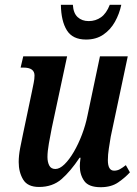

<svg xmlns="http://www.w3.org/2000/svg" viewBox="-20 -771 573 801"><path d="M400 10Q350 10 331.5 -16Q313 -42 313 -78Q313 -90 316 -113H312Q274 -56 236.5 -23.5Q199 9 143 9Q95 9 76.5 -22Q58 -53 58 -95Q58 -121 64 -153Q70 -185 76 -212L113 -388Q117 -408 120.5 -425Q124 -442 124 -456Q124 -489 78 -489H66L77 -536H260L196 -237Q190 -207 184 -173Q178 -139 178 -116Q178 -95 185.5 -80.5Q193 -66 211 -66Q229 -66 249 -85.5Q269 -105 288 -137.5Q307 -170 322 -209.5Q337 -249 345 -289L397 -536H513L442 -201Q438 -177 434 -151Q430 -125 430 -103Q430 -59 456 -59Q469 -59 480 -65Q491 -71 505 -82L522 -52Q502 -30 473 -10Q444 10 400 10ZM339 -606Q283 -606 259 -644.5Q235 -683 234 -751H284Q286 -716 304 -699.5Q322 -683 350 -683Q379 -683 401.5 -699Q424 -715 438 -751H486Q478 -713 459.5 -680Q441 -647 411 -626.5Q381 -606 339 -606Z"/></svg>

Font: Noto Serif ExtraCondensed SemiBold
Style: Italic
Weight: 600
Width: 2
Italic angle: -12°
Designer: Monotype Design Team
Foundry: Monotype Imaging Inc.
Version: Version 2.013